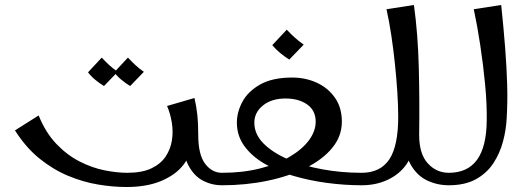

<svg xmlns="http://www.w3.org/2000/svg" viewBox="-20 -743 2134 770"><path d="M487 7Q433 7 373 -3Q313 -13 253 -38Q193 -63 138.5 -107Q84 -151 40 -220L135 -280Q163 -211 206 -166Q249 -121 299 -95.5Q349 -70 399 -60Q449 -50 490 -50Q550 -50 587.5 -68Q625 -86 644.5 -115.5Q664 -145 669.5 -180.5Q675 -216 669 -252Q663 -288 650 -318L760 -350Q768 -314 771.5 -281.5Q775 -249 775 -202L747 -172Q747 -123 716 -82.5Q685 -42 627 -17.5Q569 7 487 7ZM870 0Q829 0 793 -19Q757 -38 734.5 -82Q712 -126 712 -202H775Q775 -123 802.5 -86.5Q830 -50 870 -50L890 -25ZM397 -398Q379 -409 362 -423Q345 -437 333 -453L388 -512Q403 -496 418 -482Q433 -468 452 -455ZM502 -398Q484 -409 467 -423Q450 -437 438 -453L493 -512Q508 -496 523 -482Q538 -468 557 -455Z M870 0V-50Q954 -50 1023 -67.5Q1092 -85 1142 -114.5Q1192 -144 1219 -180.5Q1246 -217 1246 -255Q1246 -300 1212 -324Q1178 -348 1125 -348Q1069 -348 1034.5 -320Q1000 -292 1000 -251Q1000 -205 1036.5 -168Q1073 -131 1134.5 -104.5Q1196 -78 1272.5 -64Q1349 -50 1430 -50L1450 -25L1430 0Q1362 0 1291 -9.5Q1220 -19 1155.5 -38Q1091 -57 1040 -87Q989 -117 959.5 -158Q930 -199 930 -251Q930 -294 952.5 -335.5Q975 -377 1024 -404.5Q1073 -432 1152 -432Q1205 -432 1250 -411.5Q1295 -391 1323 -351.5Q1351 -312 1351 -255Q1351 -197 1312.5 -150Q1274 -103 1206.5 -69.5Q1139 -36 1052.5 -18Q966 0 870 0ZM1140 -504Q1121 -516 1103 -531Q1085 -546 1072 -562L1130 -624Q1146 -607 1162 -592.5Q1178 -578 1198 -564Z M1430 0V-50Q1505 -50 1541 -103.5Q1577 -157 1577 -275Q1577 -319 1573.5 -373Q1570 -427 1564 -485Q1558 -543 1549.5 -600Q1541 -657 1530 -706L1640 -723Q1656 -608 1659.5 -473.5Q1663 -339 1661 -202L1637 -172Q1637 -123 1610 -84Q1583 -45 1536 -22.5Q1489 0 1430 0ZM1780 0Q1734 0 1693.5 -19Q1653 -38 1627.5 -82Q1602 -126 1602 -202H1661Q1661 -126 1695.5 -88Q1730 -50 1780 -50L1800 -25Z M1780 0V-50Q1855 -50 1893 -102Q1931 -154 1932 -260Q1933 -326 1925.5 -404.5Q1918 -483 1906 -562Q1894 -641 1880 -706L1990 -723Q2000 -628 2006 -549.5Q2012 -471 2014 -403Q2016 -335 2012 -269Q2010 -224 1997.5 -176.5Q1985 -129 1959 -89Q1933 -49 1889 -24.5Q1845 0 1780 0Z"/></svg>

Font: Marhey Light Light
Style: Regular
Weight: 300
Version: Version 1.000